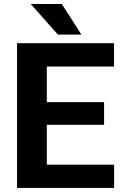

<svg xmlns="http://www.w3.org/2000/svg" viewBox="-20 -923 602 943"><path d="M540.5 -114.3V0H63.5V-710.9H540V-596.2H210V-421.4H491.2V-310.1H210V-114.3ZM283.7 -903.3 379.9 -752.9H264.6L130.9 -903.3Z"/></svg>

Font: Vazirmatn RD UI
Style: Bold
Weight: 700
Designer: Saber Rastikerdar
Foundry: Saber Rastikerdar
Version: Version 33.003